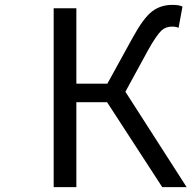

<svg xmlns="http://www.w3.org/2000/svg" viewBox="-20 -767 785 787"><path d="M494 -391 745 0H645L419 -348H293V0H200V-733H293V-424H420L523 -611Q567 -692 603 -720Q638 -747 687 -747Q714 -747 728 -740L712 -653Q708 -655 698 -657Q694 -658 686 -658Q659 -658 642 -642Q621 -622 589 -565Z"/></svg>

Font: Source Han Sans Regular
Style: Regular
Weight: 400
Designer: Ryoko NISHIZUKA  (kana & ideographs); Paul D. Hunt (Latin, Greek & Cyrillic); Wenlong ZHANG  (bopomofo); Sandoll Communi
Foundry: Adobe Systems Incorporated
Version: Version 1.00 January 18, 2024, initial release